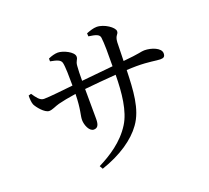

<svg xmlns="http://www.w3.org/2000/svg" viewBox="-136 -946 1272 1167"><g transform="rotate(-20 500.0 -362.5)"><path d="M531 -737C575 -731 600 -725 603 -702C608 -661 608 -602 607 -516L403 -496C403 -535 404 -573 406 -591C408 -624 422 -625 422 -646C422 -677 356 -708 322 -708C303 -708 279 -701 260 -692V-674C303 -666 326 -659 331 -637C337 -613 338 -543 338 -489C279 -483 185 -472 148 -472C122 -472 104 -499 84 -528L67 -523C66 -503 68 -477 74 -463C84 -442 124 -392 153 -392C174 -392 197 -406 223 -413C251 -420 290 -428 338 -435C336 -333 321 -303 321 -272C321 -240 340 -193 369 -193C393 -193 404 -209 404 -249C404 -283 403 -362 403 -443C463 -449 537 -456 607 -461C606 -345 594 -229 547 -155C492 -67 404 -11 326 28L338 49C464 7 558 -58 609 -130C671 -215 676 -337 680 -465C703 -466 724 -467 743 -467C826 -467 868 -456 895 -456C916 -456 926 -462 926 -484C926 -519 867 -541 821 -541C800 -541 790 -533 681 -523C682 -562 683 -608 684 -644C687 -689 706 -685 706 -707C706 -732 646 -774 597 -774C577 -774 553 -766 530 -757Z"/></g></svg>

Font: Source Han Serif JP Medium
Style: Regular
Weight: 500
Designer: Ryoko NISHIZUKA 西塚涼子 (kana & ideographs); Frank Grießhammer (Latin, Greek & Cyrillic); Wenlong ZHANG 张文龙 (bopomofo); San
Foundry: Adobe Systems Incorporated
Version: Version 1.001;PS 1.001;hotconv 16.6.54;makeotf.lib2.5.65590